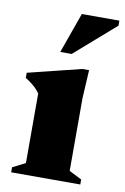

<svg xmlns="http://www.w3.org/2000/svg" viewBox="-79 -725 505 773"><g transform="rotate(10 173.0 -338.5)"><path d="M260 -459.5 253.5 -344V-46.5L305 -20.5V0H22.5V-20.5L74.5 -47V-331Q67 -342.5 57.8 -351.5Q48.5 -360.5 38 -368.5Q27.5 -376.5 14.5 -384.5V-405.5L232.5 -459.5ZM133 -511.5 192 -677H345.5V-656.5L179.5 -511.5Z"/></g></svg>

Font: Newsreader 24pt ExtraBold
Style: Regular
Weight: 800
Designer: Hugues Gentile
Foundry: Production Type
Version: Version 1.003